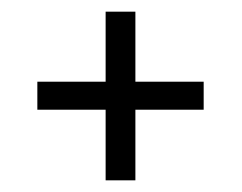

<svg xmlns="http://www.w3.org/2000/svg" viewBox="-20 -471 414 329"><path d="M161 -451V-331H44V-283H161V-162H212V-283H329V-331H212V-451Z"/></svg>

Font: Modon Arabic
Style: Regular
Weight: 400
Designer: Ahmedzaza
Foundry: Ahmedzaza
Version: Version 2.010